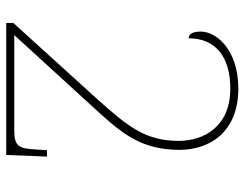

<svg xmlns="http://www.w3.org/2000/svg" viewBox="-102 -662 764 599"><g transform="rotate(90 279.5 -362.0)"><path d="M51 0H463L468 -127H448L446 -95C443 -39 437 -25 385 -25H89L332 -291C402 -368 447 -428 447 -541C447 -634 392 -724 256 -724C134 -724 78 -655 78 -607C78 -583 85 -569 99 -569C99 -654 158 -699 256 -699C378 -699 419 -612 419 -539C419 -435 376 -381 287 -282L51 -22Z"/></g></svg>

Font: Noto Serif Malayalam Thin
Style: Regular
Weight: 100
Designer: Indian type Foundry, Jelle Bosma, Monotype Design Team
Foundry: Monotype Imaging Inc.
Version: Version 2.104